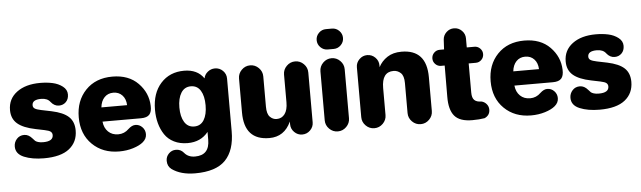

<svg xmlns="http://www.w3.org/2000/svg" viewBox="-57 -1006 4891 1466"><g transform="rotate(-5 2389.0 -273.0)"><path d="M246 17Q156 17 93.5 -9Q31 -35 31 -92Q31 -125 53 -149.5Q75 -174 110 -174Q144 -174 172 -141Q183 -128 189.5 -122Q196 -116 211.5 -111Q227 -106 250 -106Q327 -106 327 -154Q327 -170 315.5 -180Q304 -190 269 -197L201 -211Q107 -230 63 -268Q19 -306 19 -372Q19 -458 86.5 -508.5Q154 -559 266 -559Q317 -559 361 -549.5Q405 -540 437.5 -515Q470 -490 470 -453Q470 -417 448.5 -395.5Q427 -374 395 -374Q359 -374 333 -407Q311 -437 263 -437Q194 -437 194 -394Q194 -377 208 -368Q222 -359 256 -352L334 -336Q424 -317 464.5 -279Q505 -241 505 -174Q505 -86 440.5 -34.5Q376 17 246 17Z M823 15Q697 15 617 -63.5Q537 -142 537 -271Q537 -398 614 -478.5Q691 -559 819 -559Q944 -559 1016.5 -485Q1089 -411 1092 -311Q1094 -266 1075 -244.5Q1056 -223 1010 -223H715Q720 -174 750 -145Q780 -116 827 -116Q874 -116 908 -150Q936 -176 962 -176Q993 -176 1015 -153.5Q1037 -131 1037 -99Q1037 -64 1007 -39Q980 -16 930 -0.5Q880 15 823 15ZM716 -332H913Q911 -380 884.5 -408Q858 -436 816 -436Q774 -436 747.5 -408Q721 -380 716 -332Z M1386 232Q1276 232 1208 183Q1177 160 1177 118Q1177 86 1199.5 63Q1222 40 1254 40Q1291 40 1314 68Q1343 104 1396 104Q1507 104 1507 -15V-75Q1450 -3 1349 -3Q1290 -3 1245 -25.5Q1200 -48 1174 -87Q1148 -126 1135 -174Q1122 -222 1122 -278Q1122 -405 1190 -480.5Q1258 -556 1369 -556Q1471 -556 1520 -484Q1525 -513 1549.5 -533Q1574 -553 1605 -553Q1641 -553 1666 -528Q1691 -503 1691 -468V-64Q1691 82 1618.5 157Q1546 232 1386 232ZM1335 -167Q1361 -125 1410 -125Q1459 -125 1484.5 -166.5Q1510 -208 1510 -279Q1510 -350 1484.5 -391.5Q1459 -433 1410 -433Q1361 -433 1335 -391Q1309 -349 1309 -279Q1309 -209 1335 -167Z M1974 13Q1782 13 1782 -199V-460Q1782 -498 1809.5 -525.5Q1837 -553 1875 -553Q1913 -553 1940.5 -525.5Q1968 -498 1968 -460V-228Q1968 -172 1990.5 -149.5Q2013 -127 2042 -127Q2081 -127 2104 -158Q2127 -189 2127 -248V-460Q2127 -498 2154.5 -525.5Q2182 -553 2220 -553Q2258 -553 2285.5 -525.5Q2313 -498 2313 -460V-78Q2313 -43 2287.5 -17.5Q2262 8 2226 8Q2191 8 2165.5 -17.5Q2140 -43 2140 -78V-99Q2089 13 1974 13Z M2476 -622Q2444 -622 2421 -645Q2398 -668 2398 -700Q2398 -732 2421 -755Q2444 -778 2476 -778H2522Q2554 -778 2577 -755Q2600 -732 2600 -700Q2600 -668 2577 -645Q2554 -622 2522 -622ZM2406 -85V-460Q2406 -498 2433.5 -525.5Q2461 -553 2499 -553Q2537 -553 2564.5 -525.5Q2592 -498 2592 -460V-85Q2592 -47 2564.5 -19.5Q2537 8 2499 8Q2461 8 2433.5 -19.5Q2406 -47 2406 -85Z M2686 -85V-467Q2686 -502 2711.5 -527.5Q2737 -553 2772 -553Q2808 -553 2833.5 -527.5Q2859 -502 2859 -467V-453Q2882 -498 2926 -527Q2970 -556 3035 -556Q3227 -556 3227 -344V-85Q3227 -47 3199.5 -19.5Q3172 8 3134 8Q3096 8 3068.5 -19.5Q3041 -47 3041 -85V-315Q3041 -371 3017 -393Q2993 -415 2962 -415Q2872 -415 2872 -292V-85Q2872 -47 2844.5 -19.5Q2817 8 2779 8Q2741 8 2713.5 -19.5Q2686 -47 2686 -85Z M3529 12Q3433 12 3393 -35.5Q3353 -83 3354 -183L3355 -422H3327Q3302 -422 3284 -440Q3266 -458 3266 -483Q3266 -509 3284 -527Q3302 -545 3327 -545H3361L3365 -619Q3367 -652 3391.5 -675.5Q3416 -699 3450 -699Q3485 -699 3510 -674Q3535 -649 3535 -614V-545H3594Q3619 -545 3637 -527Q3655 -509 3655 -484Q3655 -458 3637 -440Q3619 -422 3594 -422H3539V-199Q3539 -158 3556.5 -141Q3574 -124 3610 -124Q3633 -119 3649 -100.5Q3665 -82 3665 -57Q3665 -14 3624 5Q3584 12 3529 12Z M3980 15Q3854 15 3774 -63.5Q3694 -142 3694 -271Q3694 -398 3771 -478.5Q3848 -559 3976 -559Q4101 -559 4173.5 -485Q4246 -411 4249 -311Q4251 -266 4232 -244.5Q4213 -223 4167 -223H3872Q3877 -174 3907 -145Q3937 -116 3984 -116Q4031 -116 4065 -150Q4093 -176 4119 -176Q4150 -176 4172 -153.5Q4194 -131 4194 -99Q4194 -64 4164 -39Q4137 -16 4087 -0.5Q4037 15 3980 15ZM3873 -332H4070Q4068 -380 4041.5 -408Q4015 -436 3973 -436Q3931 -436 3904.5 -408Q3878 -380 3873 -332Z M4505 17Q4415 17 4352.5 -9Q4290 -35 4290 -92Q4290 -125 4312 -149.5Q4334 -174 4369 -174Q4403 -174 4431 -141Q4442 -128 4448.5 -122Q4455 -116 4470.5 -111Q4486 -106 4509 -106Q4586 -106 4586 -154Q4586 -170 4574.5 -180Q4563 -190 4528 -197L4460 -211Q4366 -230 4322 -268Q4278 -306 4278 -372Q4278 -458 4345.5 -508.5Q4413 -559 4525 -559Q4576 -559 4620 -549.5Q4664 -540 4696.5 -515Q4729 -490 4729 -453Q4729 -417 4707.5 -395.5Q4686 -374 4654 -374Q4618 -374 4592 -407Q4570 -437 4522 -437Q4453 -437 4453 -394Q4453 -377 4467 -368Q4481 -359 4515 -352L4593 -336Q4683 -317 4723.5 -279Q4764 -241 4764 -174Q4764 -86 4699.5 -34.5Q4635 17 4505 17Z"/></g></svg>

Font: Jellee Roman
Style: Regular
Weight: 400
Designer: Alfredo Marco Pradil
Foundry: Alfredo Marco Pradil
Version: Version 1.016;PS 001.016;hotconv 1.0.88;makeotf.lib2.5.64775